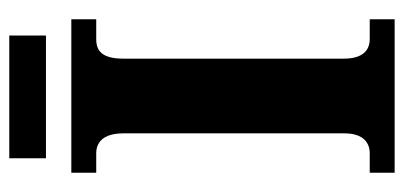

<svg xmlns="http://www.w3.org/2000/svg" viewBox="-254 -638 891 424"><g transform="rotate(-90 192.0 -425.5)"><path d="M55 -770H326V-851H55ZM23 0H362V-55H318C294 -55 275 -70 275 -112V-599C275 -646 292 -659 318 -659H362V-714H23V-659H66C88 -659 110 -646 110 -599V-111C110 -68 88 -55 66 -55H23Z"/></g></svg>

Font: Noto Serif Armenian SemiCondensed
Style: Bold
Weight: 700
Width: 4
Designer: Monotype Design Team
Foundry: Monotype Imaging Inc.
Version: Version 2.008